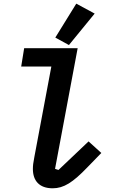

<svg xmlns="http://www.w3.org/2000/svg" viewBox="-20 -999 640 1031"><path d="M262.8 12.1C322.4 12.1 371.4 -19.5 448.5 -99.8L524.1 -177.6L455.6 -239.7L294 -86.3L275.6 -92.3L397 -740.1H109.7L93.8 -641.7H255.7L164.4 -155.5C158.4 -125.4 156.6 -109.4 156.6 -91.6C156.6 -29.5 190.3 12.1 262.8 12.1ZM277 -797.2 350.1 -757.1 488.3 -926.1 389.6 -979.4Z"/></svg>

Font: Margiela Mono Italic SmBold It
Style: Regular
Weight: 600
Designer: Mike Abbink, Paul van der Laan, Pieter van Rosmalen
Foundry: Bold Monday
Version: Version 2.003 2021